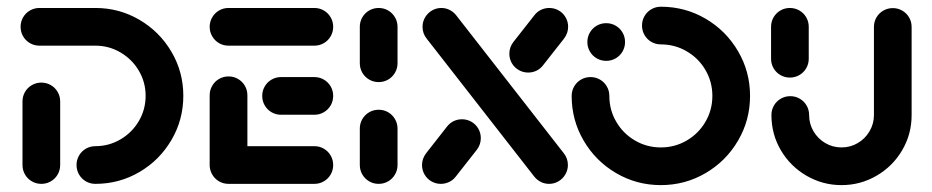

<svg xmlns="http://www.w3.org/2000/svg" viewBox="-20 -542 2748 566"><path d="M101.9 -298.5Q117 -298.5 129.8 -291.1Q142.6 -283.7 150 -270.9Q157.4 -258.1 157.4 -243V-55.6Q157.4 -40.4 150 -27.6Q142.6 -14.8 129.8 -7.4Q117 0 101.9 0Q86.7 0 73.9 -7.4Q61.1 -14.8 53.7 -27.6Q46.3 -40.4 46.3 -55.6V-243Q46.3 -258.1 53.7 -270.9Q61.1 -283.7 73.9 -291.1Q86.7 -298.5 101.9 -298.5ZM205.6 -55.6Q205.6 -70.7 213 -83.5Q220.4 -96.3 233.1 -103.7Q245.9 -111.1 261.1 -111.1Q301.1 -111.1 335.2 -131.1Q369.3 -151.1 389.3 -185.2Q409.3 -219.3 409.3 -259.6Q409.3 -299.6 389.3 -333.5Q369.3 -367.4 335.2 -387.4Q301.1 -407.4 261.1 -407.4H96.3Q81.1 -407.4 68.3 -414.8Q55.6 -422.2 48.1 -435Q40.7 -447.8 40.7 -463Q40.7 -478.1 48.1 -490.9Q55.6 -503.7 68.3 -511.1Q81.1 -518.5 96.3 -518.5H261.1Q331.5 -518.5 390.9 -483.7Q450.4 -448.9 485.4 -389.4Q520.4 -330 520.4 -259.6Q520.4 -188.9 485.4 -129.3Q450.4 -69.6 390.9 -34.8Q331.5 0 261.1 0Q245.9 0 233.1 -7.4Q220.4 -14.8 213 -27.6Q205.6 -40.4 205.6 -55.6Z M598.1 -51.9V-261.1Q598.1 -276.3 605.6 -289.1Q613 -301.9 625.7 -309.3Q638.5 -316.7 653.7 -316.7Q668.9 -316.7 681.7 -309.3Q694.4 -301.9 701.9 -289.1Q709.3 -276.3 709.3 -261.1V-51.9ZM962.2 -55.6Q962.2 -40.4 954.8 -27.6Q947.4 -14.8 934.6 -7.4Q921.9 0 906.7 0H653.7Q638.5 0 625.7 -7.4Q613 -14.8 605.6 -27.6Q598.1 -40.4 598.1 -55.6Q598.1 -70.7 605.6 -83.5Q613 -96.3 625.7 -103.7Q638.5 -111.1 653.7 -111.1H906.7Q921.9 -111.1 934.6 -103.7Q947.4 -96.3 954.8 -83.5Q962.2 -70.7 962.2 -55.6ZM753 -259.3Q753 -274.4 760.4 -287.2Q767.8 -300 780.6 -307.4Q793.3 -314.8 808.5 -314.8H906.7Q921.9 -314.8 934.6 -307.4Q947.4 -300 954.8 -287.2Q962.2 -274.4 962.2 -259.3Q962.2 -244.1 954.8 -231.3Q947.4 -218.5 934.6 -211.1Q921.9 -203.7 906.7 -203.7H808.5Q793.3 -203.7 780.6 -211.1Q767.8 -218.5 760.4 -231.3Q753 -244.1 753 -259.3ZM598.1 -463Q598.1 -478.1 605.6 -490.9Q613 -503.7 625.7 -511.1Q638.5 -518.5 653.7 -518.5H906.7Q921.9 -518.5 934.6 -511.1Q947.4 -503.7 954.8 -490.9Q962.2 -478.1 962.2 -463Q962.2 -447.8 954.8 -435Q947.4 -422.2 934.6 -414.8Q921.9 -407.4 906.7 -407.4H653.7Q638.5 -407.4 625.7 -414.8Q613 -422.2 605.6 -435Q598.1 -447.8 598.1 -463Z M1096.3 0Q1081.1 0 1068.3 -7.4Q1055.6 -14.8 1048.1 -27.6Q1040.7 -40.4 1040.7 -55.6V-163Q1040.7 -178.1 1048.1 -190.9Q1055.6 -203.7 1068.3 -211.1Q1081.1 -218.5 1096.3 -218.5Q1111.5 -218.5 1124.3 -211.1Q1137 -203.7 1144.4 -190.9Q1151.9 -178.1 1151.9 -163V-55.6Q1151.9 -40.4 1144.4 -27.6Q1137 -14.8 1124.3 -7.4Q1111.5 0 1096.3 0ZM1096.3 -300Q1081.1 -300 1068.3 -307.4Q1055.6 -314.8 1048.1 -327.6Q1040.7 -340.4 1040.7 -355.6V-463Q1040.7 -478.1 1048.1 -490.9Q1055.6 -503.7 1068.3 -511.1Q1081.1 -518.5 1096.3 -518.5Q1111.5 -518.5 1124.3 -511.1Q1137 -503.7 1144.4 -490.9Q1151.9 -478.1 1151.9 -463V-355.6Q1151.9 -340.4 1144.4 -327.6Q1137 -314.8 1124.3 -307.4Q1111.5 -300 1096.3 -300Z M1341.9 -190.4Q1357 -190.4 1369.8 -183Q1382.6 -175.6 1390 -162.8Q1397.4 -150 1397.4 -134.8Q1397.4 -115.9 1385.6 -100.4L1323.3 -21.1Q1315.6 -11.1 1304.1 -5.6Q1292.6 0 1279.6 0Q1264.4 0 1251.7 -7.4Q1238.9 -14.8 1231.5 -27.6Q1224.1 -40.4 1224.1 -55.6Q1224.1 -74.4 1236.3 -90.4L1298.1 -169.3Q1305.9 -179.3 1317.2 -184.8Q1328.5 -190.4 1341.9 -190.4ZM1225.6 -463Q1225.6 -477.8 1233 -490.6Q1240.4 -503.3 1253.1 -510.9Q1265.9 -518.5 1281.1 -518.5Q1294.1 -518.5 1305.4 -512.8Q1316.7 -507 1324.4 -497.4L1641.9 -90.4Q1654.1 -75.2 1654.1 -55.6Q1654.1 -40.7 1646.7 -28Q1639.3 -15.2 1626.5 -7.6Q1613.7 0 1598.5 0Q1585.6 0 1574.3 -5.7Q1563 -11.5 1555.2 -21.1L1237.8 -428.1Q1225.6 -443.3 1225.6 -463ZM1599.3 -518.5Q1614.4 -518.5 1627.2 -511.1Q1640 -503.7 1647.4 -490.9Q1654.8 -478.1 1654.8 -463Q1654.8 -444.1 1642.6 -428.1L1580.7 -349.3Q1573 -339.3 1561.7 -333.7Q1550.4 -328.1 1537 -328.1Q1521.9 -328.1 1509.1 -335.6Q1496.3 -343 1488.9 -355.7Q1481.5 -368.5 1481.5 -383.7Q1481.5 -402.6 1493.3 -418.1L1555.6 -497.4Q1563.3 -507.4 1574.8 -513Q1586.3 -518.5 1599.3 -518.5Z M1711.5 -418.1Q1711.5 -433.3 1718.9 -446.1Q1726.3 -458.9 1739.1 -466.3Q1751.9 -473.7 1767 -473.7Q1782.2 -473.7 1795 -466.3Q1807.8 -458.9 1815.2 -446.1Q1822.6 -433.3 1822.6 -418.1Q1822.6 -403 1815.2 -390.2Q1807.8 -377.4 1795 -370Q1782.2 -362.6 1767 -362.6Q1751.9 -362.6 1739.1 -370Q1726.3 -377.4 1718.9 -390.2Q1711.5 -403 1711.5 -418.1ZM1872.6 -466.7Q1872.6 -481.9 1880 -494.6Q1887.4 -507.4 1900.2 -514.8Q1913 -522.2 1928.1 -522.2Q1999.6 -522.2 2060 -486.9Q2120.4 -451.5 2155.7 -391.1Q2191.1 -330.7 2191.1 -259.3Q2191.1 -187.8 2155.7 -127.4Q2120.4 -67 2060 -31.7Q1999.6 3.7 1928.1 3.7Q1856.7 3.7 1796.3 -31.7Q1735.9 -67 1700.6 -127.4Q1665.2 -187.8 1665.2 -259.3Q1665.2 -274.4 1672.6 -287.2Q1680 -300 1692.8 -307.4Q1705.6 -314.8 1720.7 -314.8Q1735.9 -314.8 1748.7 -307.4Q1761.5 -300 1768.9 -287.2Q1776.3 -274.4 1776.3 -259.3Q1776.3 -217.8 1796.7 -183Q1817 -148.1 1851.9 -127.8Q1886.7 -107.4 1928.1 -107.4Q1969.6 -107.4 2004.4 -127.8Q2039.3 -148.1 2059.6 -183Q2080 -217.8 2080 -259.3Q2080 -300.7 2059.6 -335.6Q2039.3 -370.4 2004.4 -390.7Q1969.6 -411.1 1928.1 -411.1Q1913 -411.1 1900.2 -418.5Q1887.4 -425.9 1880 -438.7Q1872.6 -451.5 1872.6 -466.7Z M2308.5 -313.3Q2293.3 -313.3 2280.6 -320.7Q2267.8 -328.1 2260.4 -340.9Q2253 -353.7 2253 -368.9V-463Q2253 -478.1 2260.4 -490.9Q2267.8 -503.7 2280.6 -511.1Q2293.3 -518.5 2308.5 -518.5Q2323.7 -518.5 2336.5 -511.1Q2349.3 -503.7 2356.7 -490.9Q2364.1 -478.1 2364.1 -463V-368.9Q2364.1 -353.7 2356.7 -340.9Q2349.3 -328.1 2336.5 -320.7Q2323.7 -313.3 2308.5 -313.3ZM2611.9 -518.1Q2627 -518.1 2639.8 -510.7Q2652.6 -503.3 2660 -490.6Q2667.4 -477.8 2667.4 -462.6V-203Q2667.4 -146.3 2639.4 -98.9Q2611.5 -51.5 2563.9 -23.9Q2516.3 3.7 2460.7 3.7Q2405.2 3.7 2357.6 -23.9Q2310 -51.5 2282 -98.9Q2254.1 -146.3 2254.1 -203Q2254.1 -218.1 2261.5 -230.9Q2268.9 -243.7 2281.7 -251.1Q2294.4 -258.5 2309.6 -258.5Q2324.8 -258.5 2337.6 -251.1Q2350.4 -243.7 2357.8 -230.9Q2365.2 -218.1 2365.2 -203Q2365.2 -177 2378.1 -155Q2391.1 -133 2413 -120.2Q2434.8 -107.4 2460.7 -107.4Q2486.7 -107.4 2508.5 -120.2Q2530.4 -133 2543.3 -155Q2556.3 -177 2556.3 -203V-462.6Q2556.3 -477.8 2563.7 -490.6Q2571.1 -503.3 2583.9 -510.7Q2596.7 -518.1 2611.9 -518.1Z"/></svg>

Font: 26F Galaxy Sans Black
Style: Regular
Weight: 900
Designer: C₂₉H₂₅N₃O₅
Version: Version 1.100